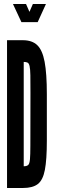

<svg xmlns="http://www.w3.org/2000/svg" viewBox="-20 -935 293 955"><path d="M15 0H95Q142.5 0 168 -19.5Q193.5 -39 203.2 -90Q213 -141 213 -235V-467Q213 -569 202 -627.5Q191 -686 165.2 -710.5Q139.5 -735 94 -735H15ZM98 -108V-627Q110.5 -627 117.2 -623.5Q124 -620 127.2 -606Q130.5 -592 131 -560.5Q131.5 -529 131.5 -472.5L131 -211Q131 -164.5 129 -142.5Q127 -120.5 120 -114.2Q113 -108 98 -108ZM86.5 -825H167.5L208.5 -915H143.5L126.5 -876L109.5 -915H44.5Z"/></svg>

Font: League Gothic Condensed
Style: Regular
Weight: 400
Width: 3
Designer: The League of Moveable Type
Version: Version 1.600; ttfautohint (v1.8.3)